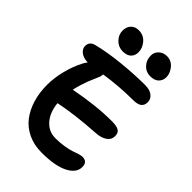

<svg xmlns="http://www.w3.org/2000/svg" viewBox="-294 -1119 1261 1261"><g transform="rotate(45 336.0 -488.5)"><path d="M495.1 -832Q456.5 -832 429.7 -860.6Q402.8 -889.2 402.8 -931.2Q402.8 -962.4 425.5 -983.2Q448.2 -1003.9 481 -1003.9Q522.5 -1003.9 549.3 -971.4Q576.2 -939 576.2 -901.9Q576.2 -873 556.2 -852.5Q536.1 -832 495.1 -832ZM252.9 -819.8Q212.9 -819.8 184.3 -848.9Q155.8 -877.9 155.8 -916Q155.8 -950.7 175.8 -971.9Q195.8 -993.2 230 -993.2Q275.4 -993.2 303.2 -960.2Q331.1 -927.2 331.1 -889.2Q331.1 -858.9 311.8 -839.4Q292.5 -819.8 252.9 -819.8ZM346.2 26.9Q275.9 26.9 220.2 0.5Q164.6 -25.9 129.4 -72Q94.2 -118.2 75.7 -179.4Q57.1 -240.7 57.1 -313Q57.1 -378.4 74.7 -448Q92.3 -517.6 122.1 -575.2Q129.9 -590.3 142.1 -606Q100.1 -607.4 76.7 -626.2Q53.2 -645 53.2 -670.9Q53.2 -709.5 92.8 -721.2Q183.1 -744.6 299.6 -756.3Q416 -768.1 513.2 -768.1Q557.6 -768.1 581.8 -748.8Q606 -729.5 606 -700.2Q606 -671.9 587.6 -657Q569.3 -642.1 523.9 -642.1Q399.4 -642.1 269 -622.1Q269 -613.3 266.1 -600.1Q265.6 -598.1 250.7 -563.7Q235.8 -529.3 230.2 -514.9Q224.6 -500.5 214.8 -469.2Q205.1 -438 199.2 -410.2Q382.3 -445.8 526.9 -445.8Q573.2 -445.8 592.5 -433.3Q611.8 -420.9 611.8 -392.1Q611.8 -357.9 583.5 -338.4Q555.2 -318.8 509.8 -315.9Q321.8 -304.2 190.9 -276.9Q198.2 -199.2 239.5 -151.6Q280.8 -104 344.2 -104Q387.7 -104 425.3 -110.4Q462.9 -116.7 483.6 -124Q504.4 -131.3 524.2 -137.7Q543.9 -144 556.2 -144Q603 -144 603 -95.2Q603 -40.5 536.6 -6.8Q470.2 26.9 346.2 26.9Z"/></g></svg>

Font: Shantell Sans Irregular Bouncy
Style: Regular
Weight: 600
Designer: Stephen Nixon, Anya Danilova, Shantell Martin
Foundry: Arrow Type
Version: Version 1.006;[9816181b4]